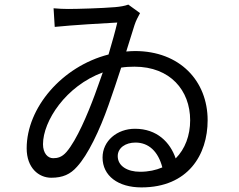

<svg xmlns="http://www.w3.org/2000/svg" viewBox="-20 -781 1040 835"><path d="M589 -34C534 -34 492 -59 492 -102C492 -138 526 -161 569 -161C627 -161 668 -122 686 -53C658 -41 626 -34 589 -34ZM392 -368C362 -287 314 -172 269 -120C249 -97 230 -93 211 -93C188 -93 167 -114 167 -154C167 -254 266 -407 427 -466C415 -433 404 -400 392 -368ZM538 -761C522 -755 503 -752 481 -750C423 -745 315 -742 277 -742C258 -742 234 -743 213 -745L218 -664C295 -672 434 -680 490 -683C482 -648 468 -598 452 -544C249 -492 96 -312 96 -136C96 -51 148 -8 203 -8C253 -8 286 -23 315 -56C362 -107 413 -213 452 -324C471 -378 490 -434 507 -487C526 -490 545 -491 565 -491C720 -491 807 -388 807 -258C807 -192 785 -133 744 -92C720 -162 663 -221 567 -221C489 -221 426 -168 426 -96C426 -16 494 34 595 34C798 34 883 -108 883 -258C883 -429 762 -559 567 -559C554 -559 542 -558 529 -557C544 -604 556 -644 565 -672C571 -691 581 -709 589 -724Z"/></svg>

Font: Noto Sans T Chinese Regular
Style: Regular
Weight: 400
Designer: Ryoko NISHIZUKA (kana & ideographs); Paul D. Hunt (Latin, Greek & Cyrillic); Wenlong ZHANG (bopomofo); Sandoll Communica
Foundry: Adobe Systems Incorporated
Version: Version 1.000;PS 1;hotconv 1.0.78;makeotf.lib2.5.61930